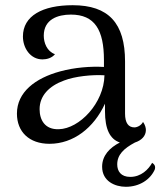

<svg xmlns="http://www.w3.org/2000/svg" viewBox="-20 -541 615 737"><path d="M564 84C550 109 522 138 480 138C444 138 430 116 430 90C430 53 455 29 498 6C523 -2 540 -19 540 -42C540 -50 537 -62 529 -73C522 -59 506 -52 496 -52C473 -52 460 -69 460 -105V-305C460 -452 397 -521 259 -521C143 -521 68 -480 68 -401C68 -356 97 -313 143 -313C159 -313 179 -318 191 -333C160 -344 148 -377 148 -404C148 -467 202 -485 252 -485C344 -485 379 -426 379 -310V-284C328 -287 266 -282 211 -267C115 -241 45 -187 45 -105C45 -35 92 11 170 11C262 11 340 -50 383 -143V-114C383 -45 402 -7 440 6C401 26 372 56 372 99C372 155 422 176 463 176C516 176 557 148 574 110C578 97 573 90 564 84ZM206 -45C152 -43 132 -81 132 -122C132 -173 168 -211 226 -232C267 -248 334 -255 381 -252C379 -145 285 -47 206 -45Z"/></svg>

Font: Arima Koshi
Style: Regular
Weight: 400
Designer: Joana Correia and Natanael Gama
Foundry: NDISCOVER
Version: Version 1.019;PS 001.019;hotconv 1.0.88;makeotf.lib2.5.64775